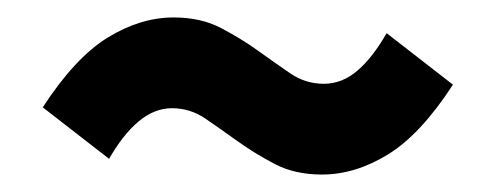

<svg xmlns="http://www.w3.org/2000/svg" viewBox="-20 -440 568 220"><path d="M349 -240Q318 -240 295 -252Q272 -264 252.5 -278Q233 -292 215.5 -304Q198 -316 177 -316Q157 -316 139 -301Q121 -286 105 -258L29 -317Q66 -374 103.5 -397Q141 -420 179 -420Q210 -420 233 -408Q256 -396 275.5 -382Q295 -368 312.5 -356Q330 -344 351 -344Q372 -344 389.5 -359Q407 -374 423 -402L499 -343Q462 -286 424.5 -263Q387 -240 349 -240Z"/></svg>

Font: hySource Sans Pro
Style: Bold
Weight: 700
Designer: Paul D. Hunt
Foundry: Adobe Systems Incorporated
Version: Version 2.021;PS 2.000;hotconv 1.0.86;makeotf.lib2.5.63406